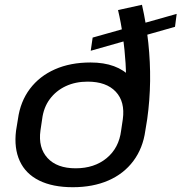

<svg xmlns="http://www.w3.org/2000/svg" viewBox="-20 -774 758 802"><path d="M284 8Q200 8 143.5 -20Q87 -48 62.5 -101.5Q38 -155 47 -228L55 -277Q65 -350 105 -403Q145 -456 209.5 -484.5Q274 -513 358 -513Q414 -513 456 -497.5Q498 -482 524 -453Q550 -424 557 -385L505 -399Q508 -455 504.5 -510Q501 -565 493.5 -621Q486 -677 473 -732L573 -754Q591 -675 599.5 -595Q608 -515 607 -435.5Q606 -356 595 -277L587 -228Q577 -155 537 -101.5Q497 -48 432.5 -20Q368 8 284 8ZM296 -71Q374 -71 425.5 -113.5Q477 -156 486 -229L493 -276Q503 -349 463.5 -391Q424 -433 346 -433Q295 -433 254.5 -414Q214 -395 188 -360Q162 -325 156 -276L149 -229Q139 -157 178.5 -114Q218 -71 296 -71ZM367 -617 718 -716 711 -662 359 -562Z"/></svg>

Font: Pathway Extreme 28pt Medium
Style: Italic
Weight: 500
Italic angle: -8°
Designer: Eduardo Rodriguez Tunni
Foundry: Eduardo Rodriguez Tunni
Version: Version 1.001;gftools[0.9.26]